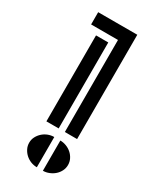

<svg xmlns="http://www.w3.org/2000/svg" viewBox="-170 -697 614 749"><g transform="rotate(30 137.0 -322.0)"><path d="M215.3 -173.8H160.2V-588.4H39.1V-643.6H215.3ZM132.3 -173.8H77.1V-561H132.3ZM134.3 0Q120.1 0 106.9 -5.1Q93.8 -10.3 83.5 -19.5Q73.2 -28.8 66.9 -41.3Q60.5 -53.7 60.5 -68.4Q60.5 -83 66.9 -95.2Q73.2 -107.4 83.5 -116.7Q93.8 -126 106.9 -131.1Q120.1 -136.2 134.3 -136.2ZM161.6 -136.2Q175.3 -136.2 188.7 -131.1Q202.1 -126 212.4 -116.9Q222.7 -107.9 229 -95.5Q235.4 -83 235.4 -68.4Q235.4 -53.7 229 -41.3Q222.7 -28.8 212.4 -19.8Q202.1 -10.7 188.7 -5.4Q175.3 0 161.6 0Z"/></g></svg>

Font: Isar CAT
Style: Regular
Weight: 400
Designer: Digitized by Peter Wiegel
Foundry: CAT-Fonts, Peter Wiegel
Version: Version 1.000; ttfautohint (v1.3)